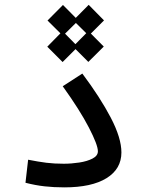

<svg xmlns="http://www.w3.org/2000/svg" viewBox="-20 -791 626 813"><path d="M252.4 2.4Q207.5 2.4 168.7 -2Q129.9 -6.3 87.9 -17.1L99.1 -114.7Q143.1 -106 176.5 -101.8Q210 -97.7 250 -97.7Q282.2 -97.7 315.7 -102.8Q349.1 -107.9 371.8 -119.6Q394.5 -131.3 394.5 -150.4Q394.5 -177.2 356.2 -251.2Q317.9 -325.2 245.6 -425.8L328.6 -479.5Q404.3 -378.4 449.2 -292.5Q494.1 -206.5 494.1 -145.5Q494.1 -75.7 431.2 -36.6Q368.2 2.4 252.4 2.4ZM245.1 -528.3 180.2 -593.3 235.8 -649.9 181.2 -704.1 246.6 -770 300.8 -715.3 355.5 -770.5 420.4 -704.6 364.7 -648.9 419.4 -593.8 354 -528.8 299.8 -583ZM299.3 -604 345.2 -650.4 301.3 -693.8 255.4 -648.4Z"/></svg>

Font: CaskaydiaCove NFP
Style: Regular
Weight: 400
Designer: Aaron Bell
Foundry: Saja Typeworks
Version: Version 2111.001; VTT 6.35;Nerd Fonts 3.1.1